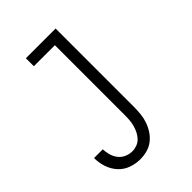

<svg xmlns="http://www.w3.org/2000/svg" viewBox="-218 -616 936 936"><g transform="rotate(-45 250.0 -148.5)"><path d="M185 223Q153 223 122.5 212Q92 201 70.5 177Q49 153 39 122Q29 91 29 59H89Q90 79 95.5 99Q101 119 113.5 135Q126 151 145 159.5Q164 168 185 168Q201 168 217 162Q233 156 244.5 144Q256 132 263.5 117Q271 102 275.5 86Q280 70 281.5 53.5Q283 37 283 20V-465H138V-520H343V20Q343 44 340.5 68.5Q338 93 330 116Q322 139 308.5 159.5Q295 180 276 195Q257 210 233 216.5Q209 223 185 223Z"/></g></svg>

Font: Iosevka Custom Light
Style: Regular
Weight: 300
Monospace: yes
Designer: Belleve Invis
Foundry: Belleve Invis
Version: Version 27.3.5